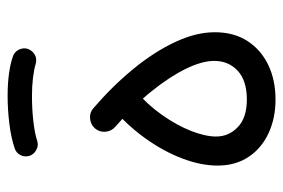

<svg xmlns="http://www.w3.org/2000/svg" viewBox="-136 -556 722 489"><g transform="rotate(-90 224.5 -312.0)"><path d="M46.8 -118.2Q46.8 -72.9 68.7 -39.7Q90.6 -6.6 128.9 11.3Q167.1 29.2 215.1 29.2Q264.2 29.2 302.7 10.9Q341.3 -7.4 363.9 -42.1Q386.4 -76.7 386.4 -125.5Q386.4 -173.2 361.5 -226.3Q336.7 -279.5 293 -332.8Q249.4 -386 193.1 -434.5Q181.9 -444.5 166.7 -443.1Q151.4 -441.8 141.5 -430.6Q131.8 -419.4 133 -404.1Q134.2 -388.9 145.4 -379Q198.3 -333.4 235.8 -286.8Q273.3 -240.2 293.4 -198.9Q313.4 -157.7 313.4 -127.1Q313.4 -90.4 288.3 -67.1Q263.1 -43.8 215.1 -43.8Q168.9 -43.8 144.9 -66.7Q120.8 -89.5 120.8 -122.2Q120.8 -149.4 134.9 -185.6Q149.1 -221.8 175.6 -259.6Q202.1 -297.3 238.8 -328.5Q250.1 -338.4 251.5 -353.7Q252.9 -368.9 242.9 -380.1Q233.3 -391.4 218 -392.9Q202.7 -394.3 191.5 -384.4Q148.4 -347.5 115.7 -301.7Q82.9 -255.8 64.9 -208.3Q46.8 -160.8 46.8 -118.2ZM71.4 -598Q74.9 -586.7 86 -580.4Q97.2 -574 109 -577.5Q129.2 -584.2 160.1 -587.6Q191 -591.1 224.6 -591.1Q233.3 -591.1 240.2 -595.4Q247.1 -599.6 251.4 -606.8Q255.6 -614 255.6 -622.1Q255.6 -634.9 246.5 -644Q237.4 -653.1 224.6 -653.1Q189.6 -653.1 153.7 -648.7Q117.9 -644.3 91.6 -635.4Q79.4 -631.8 73.7 -620.8Q68 -609.8 71.4 -598ZM193.6 -622.1Q193.6 -609.4 202.7 -600.3Q211.9 -591.1 224.6 -591.1Q248.1 -591.1 270.3 -588.5Q292.5 -585.8 306.4 -581.4Q313 -579.7 319.5 -580.6Q325.9 -581.5 331.3 -585.3Q336.8 -589 340.6 -594.7Q347.9 -606 344.2 -618.9Q340.5 -631.9 328.6 -638.2Q310.3 -645.4 283.3 -649.3Q256.3 -653.1 224.6 -653.1Q211.9 -653.1 202.7 -644Q193.6 -634.9 193.6 -622.1Z"/></g></svg>

Font: Mikhak VF
Style: Regular
Weight: 100
Designer: Amin Abedi
Version: Version 3.001